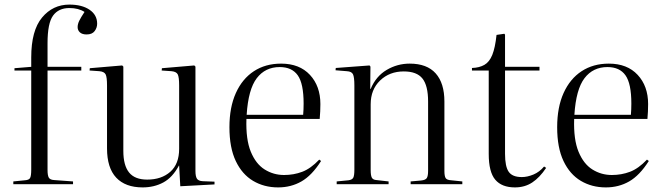

<svg xmlns="http://www.w3.org/2000/svg" viewBox="-20 -802 2882 836"><path d="M38 0V-12L88 -17Q106 -18 111 -27Q116 -36 116 -64V-495H43V-505L116 -511V-552Q116 -669 163 -725.5Q210 -782 282 -782Q337 -782 370 -759.5Q403 -737 403 -699Q403 -681 392 -666.5Q381 -652 357 -652Q338 -652 328 -661Q318 -670 318 -684Q318 -697 325 -711.5Q332 -726 348 -750Q322 -767 282 -767Q235 -767 211 -734Q187 -701 187 -614V-511H334V-495H187V-62Q187 -38 192.5 -28.5Q198 -19 216 -18L298 -12V0Z M601 14Q526 14 486 -28.5Q446 -71 446 -156V-430Q446 -466 440 -478Q434 -490 413 -492L370 -495L371 -505L512 -517L517 -512V-145Q517 -82 542 -51Q567 -20 621 -20Q683 -20 721.5 -54Q760 -88 760 -154V-430Q760 -466 754 -478Q748 -490 727 -492L684 -495L685 -505L826 -517L831 -512V-58Q831 -34 837.5 -24Q844 -14 863 -13L914 -11V1L765 9L760 -81H759Q731 -29 691 -7.5Q651 14 601 14Z M1191 14Q1130 14 1082 -14.5Q1034 -43 1006.5 -101Q979 -159 979 -248Q979 -335 1007 -397Q1035 -459 1085.5 -492Q1136 -525 1204 -525Q1284 -525 1329.5 -476Q1375 -427 1375 -349Q1375 -317 1372 -284H1053Q1050 -195 1072 -141.5Q1094 -88 1132.5 -64Q1171 -40 1217 -40Q1259 -40 1296 -54Q1333 -68 1370 -107L1378 -101Q1338 -38 1292.5 -12Q1247 14 1191 14ZM1054 -302H1300Q1301 -314 1301.5 -326Q1302 -338 1302 -351Q1302 -438 1276.5 -474Q1251 -510 1198 -510Q1135 -510 1098 -461.5Q1061 -413 1054 -302Z M1446 0V-12L1497 -17Q1513 -19 1518 -28Q1523 -37 1523 -63V-430Q1523 -466 1517 -478.5Q1511 -491 1490 -492L1441 -496L1442 -506L1589 -517L1593 -512L1592 -415H1594Q1617 -470 1663.5 -497.5Q1710 -525 1764 -525Q1839 -525 1877 -482.5Q1915 -440 1915 -360V-58Q1915 -35 1920.5 -26.5Q1926 -18 1945 -17L1993 -12V0H1768V-12L1813 -16Q1833 -18 1838.5 -27Q1844 -36 1844 -58V-360Q1844 -429 1819.5 -460Q1795 -491 1738 -491Q1676 -491 1635 -451.5Q1594 -412 1594 -348V-61Q1594 -38 1599 -28.5Q1604 -19 1619 -18L1672 -12V0Z M2222 14Q2165 14 2136.5 -19.5Q2108 -53 2108 -132V-495H2035V-506Q2067 -507 2089 -519.5Q2111 -532 2123.5 -563Q2136 -594 2142 -650L2176 -655L2179 -651V-511H2329V-495H2179V-132Q2179 -77 2195 -54Q2211 -31 2252 -31Q2276 -31 2302.5 -42Q2329 -53 2349 -77L2358 -71Q2330 -29 2297.5 -7.5Q2265 14 2222 14Z M2618 14Q2557 14 2509 -14.5Q2461 -43 2433.5 -101Q2406 -159 2406 -248Q2406 -335 2434 -397Q2462 -459 2512.5 -492Q2563 -525 2631 -525Q2711 -525 2756.5 -476Q2802 -427 2802 -349Q2802 -317 2799 -284H2480Q2477 -195 2499 -141.5Q2521 -88 2559.5 -64Q2598 -40 2644 -40Q2686 -40 2723 -54Q2760 -68 2797 -107L2805 -101Q2765 -38 2719.5 -12Q2674 14 2618 14ZM2481 -302H2727Q2728 -314 2728.5 -326Q2729 -338 2729 -351Q2729 -438 2703.5 -474Q2678 -510 2625 -510Q2562 -510 2525 -461.5Q2488 -413 2481 -302Z"/></svg>

Font: Literata 72pt Light
Style: Regular
Weight: 300
Designer: Latin by Veronika Burian and Jose Scaglione. Greek by Irene Vlachou. Cyrillic by Vera Evstafieva.
Foundry: TypeTogether
Version: Version 3.002